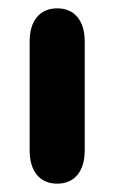

<svg xmlns="http://www.w3.org/2000/svg" viewBox="-20 -429 276 460"><path d="M51 -70Q51 -31 68.5 -10Q86 11 117 11Q148 11 165.5 -10Q183 -31 183 -70V-329Q183 -367 165.5 -388Q148 -409 117 -409Q86 -409 68.5 -388Q51 -367 51 -329Z"/></svg>

Font: Beiruti ExtraBold
Style: Regular
Weight: 800
Designer: Arlette Boutros
Foundry: Boutros
Version: Version 1.41